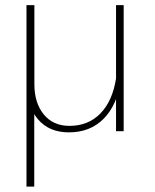

<svg xmlns="http://www.w3.org/2000/svg" viewBox="-20 -503 595 736"><path d="M81.5 -483.4V212.4H111.3V-483.4ZM82.5 -181.2Q82.5 -96.7 125.2 -46.1Q168 4.4 244.1 4.4Q325.7 4.4 377.4 -47.9Q429.2 -100.1 444.3 -197.8L424.8 -202.1Q411.1 -115.2 364.7 -67.9Q318.4 -20.5 246.1 -20.5Q183.6 -20.5 147.7 -64.5Q111.8 -108.4 111.8 -180.2V-483.4H82.5ZM454.1 -483.4H424.8V-151.4V0H454.1Z"/></svg>

Font: Estedad VF
Style: Regular
Weight: 100
Designer: Amin Abedi
Version: Version 7.3